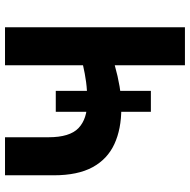

<svg xmlns="http://www.w3.org/2000/svg" viewBox="-16 -724 740 747"><g transform="rotate(-90 353.5 -350.0)"><path d="M292.5 -132.5V-502.5H374V-132.5ZM473.5 0V-273Q431 -261 391 -254.2Q351 -247.5 306 -247.5Q225.5 -247.5 167 -274.5Q108.5 -301.5 77 -359.2Q45.5 -417 45.5 -510.5V-700H193.5V-531Q193.5 -448 229.2 -414Q265 -380 332.5 -380Q375 -380 408.2 -384.5Q441.5 -389 473.5 -396.5V-700H621.5V0Z"/></g></svg>

Font: Geologica Roman SemiBold
Style: Regular
Weight: 600
Designer: Sindre Bremnes, Frode Helland
Foundry: Monokrom Skriftforlag AS
Version: Version 1.010;gftools[0.9.28]